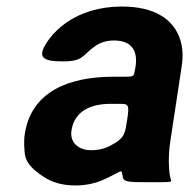

<svg xmlns="http://www.w3.org/2000/svg" viewBox="-20 -558 579 588"><path d="M502 -128 536 -352C541 -383 540 -410 533 -433C513 -501 451 -538 353 -538C284 -538 226 -519 182 -488C164 -475 146 -459 131 -439C90 -383 108 -370 172 -370C237 -370 230 -388 273 -418C288 -428 307 -434 329 -434C382 -434 403 -404 395 -353L392 -338C390 -324 387 -323 358 -323H327C193 -323 76 -279 56 -148C54 -137 54 -126 54 -115C57 -87 47 -60 113 -17C138 0 170 10 211 10C242 10 269 4 293 -6C353 -32 352 -44 355 -21C357 -1 367 0 432 0C496 0 503 0 504 -4C505 -8 498 -12 497 -62C497 -82 498 -103 502 -128ZM199 -159C208 -218 258 -240 319 -240H348C374 -240 376 -236 370 -195C363 -153 365 -136 320 -113C302 -103 282 -98 259 -98C220 -98 193 -122 199 -159Z"/></svg>

Font: Asimov Print
Style: AIt
Weight: 500
Designer: Google
Version: Version 2.000980: 2014